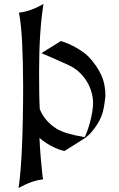

<svg xmlns="http://www.w3.org/2000/svg" viewBox="-20 -758 598 964"><path d="M179.7 -210Q204.6 -149.4 263.2 -112.3Q302.2 -86.9 404.8 -69.3L405.3 -69.8Q410.2 -79.1 417.5 -98.6Q424.8 -118.2 431.4 -142.3Q438 -166.5 442.6 -192.6Q447.3 -218.8 447.3 -241.2Q447.3 -266.1 439.9 -293.5Q432.6 -320.8 417.5 -346.4Q402.3 -372.1 379.2 -394.3Q356 -416.5 324.2 -431.2Q272.5 -454.6 238.8 -469.2Q205.1 -483.9 188 -491.2L285.6 -551.8Q300.3 -547.9 319.6 -539.8Q338.9 -531.7 358.6 -520.8Q378.4 -509.8 396.7 -496.8Q415 -483.9 427.7 -470.2Q465.8 -429.2 487.5 -383.1Q509.3 -336.9 509.3 -277.3V-275.4Q505.9 -243.2 501.5 -219.2Q497.1 -195.3 489.3 -174.8Q481.4 -154.3 469 -134.8Q456.5 -115.2 437 -91.8Q427.2 -80.6 407.7 -65.4L304.2 0Q281.2 -3.9 247.8 -19.8Q214.4 -35.6 178.2 -65.4Q180.2 -18.6 184.1 28.8Q188 76.2 193.4 126L196.3 141.1V142.6Q166.5 146 137 156.5Q107.4 167 73.2 186Q79.1 146 83.5 92.5Q87.9 39.1 90.6 -26.1Q93.3 -91.3 94.7 -167.2Q96.2 -243.2 96.2 -328.1Q95.7 -457 91.1 -544.4Q86.4 -631.8 78.1 -677.7L75.2 -694.3Q105 -697.8 134.5 -708.3Q164.1 -718.8 198.2 -737.8Q176.3 -599.1 176.3 -401.9V-384.8Q176.3 -334 177 -290.5Q177.7 -247.1 179.7 -210Z"/></svg>

Font: MedievalSharp
Style: Regular
Weight: 500
Version: Version 1.0